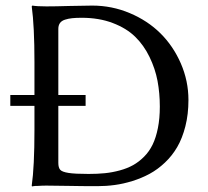

<svg xmlns="http://www.w3.org/2000/svg" viewBox="-20 -668 750 691"><path d="M147 -645Q178.7 -645 229.5 -646.5Q280.3 -647.9 312 -647.9Q382.8 -647.9 447 -620.8Q511.2 -593.8 557.4 -548.1Q603.5 -502.4 630.9 -439.5Q658.2 -376.5 658.2 -308.1Q658.2 -256.8 647.2 -213.6Q636.2 -170.4 617.9 -138.9Q599.6 -107.4 573.5 -82.8Q547.4 -58.1 518.6 -42.5Q489.7 -26.9 456.8 -16.6Q423.8 -6.3 392.8 -2.2Q361.8 2 330.1 2Q274.4 2 226.3 1Q178.2 0 147 0Q131.3 0 118.2 1Q105.5 1 100.6 2L95.2 2.9L94.2 0Q104 -67.9 104 -200.2V-287.1H17.1V-326.2H104V-444.8Q104 -573.7 94.2 -645L96.2 -647.9Q112.8 -645 147 -645ZM189.9 -82Q189.9 -64.5 196.8 -56.9Q203.6 -49.3 226.3 -45.7Q249 -42 298.8 -42Q331.1 -42 357.7 -44.7Q384.3 -47.4 411.1 -54.7Q438 -62 459 -73.7Q480 -85.4 498.5 -104Q517.1 -122.6 529.3 -147.7Q541.5 -172.9 548.3 -207.3Q555.2 -241.7 555.2 -284.2Q555.2 -333 546.9 -377Q538.6 -420.9 518.1 -463.1Q497.6 -505.4 466.3 -535.9Q435.1 -566.4 385.7 -585.2Q336.4 -604 273.9 -604Q253.4 -604 239.7 -602.5Q226.1 -601.1 213.9 -597.2Q201.7 -593.3 195.8 -585Q189.9 -576.7 189.9 -564V-326.2H288.1V-287.1H189.9Z"/></svg>

Font: Linux Biolinum
Style: Regular
Weight: 400
Designer: Philipp H. Poll
Foundry: Philipp H. Poll
Version: Version 0.6.4